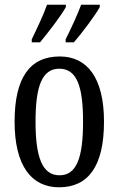

<svg xmlns="http://www.w3.org/2000/svg" viewBox="-20 -786 504 816"><path d="M259 -619V-606H294C331 -649 385 -721 404 -756V-766H325C308 -721 285 -671 259 -619ZM115 -619V-606H150C186 -649 241 -721 260 -756V-766H180C164 -721 140 -671 115 -619ZM231 10C356 10 422 -81 422 -269C422 -456 350 -546 234 -546C107 -546 42 -456 42 -269C42 -81 114 10 231 10ZM233 -41C159 -41 131 -119 131 -269C131 -418 158 -494 232 -494C307 -494 333 -418 333 -269C333 -119 307 -41 233 -41Z"/></svg>

Font: Noto Serif Armenian ExtraCondensed
Style: Regular
Weight: 400
Width: 2
Designer: Monotype Design Team
Foundry: Monotype Imaging Inc.
Version: Version 2.008